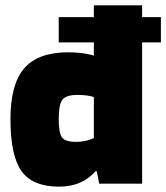

<svg xmlns="http://www.w3.org/2000/svg" viewBox="-20 -685 620 716"><path d="M580 -621V-527H510V0H350L341 -46H336Q310 -17 276.5 -3Q243 11 200 11Q102 11 60.5 -46.5Q19 -104 19 -241Q19 -371 70.5 -430.5Q122 -490 235 -490Q261 -490 285 -487Q309 -484 330 -478V-527H199V-621H330V-665H510V-621ZM269 -331Q226 -331 212.5 -313Q199 -295 199 -241Q199 -190 211 -173Q223 -156 263 -156Q282 -156 298.5 -159.5Q315 -163 330 -170V-323Q319 -327 303.5 -329Q288 -331 269 -331Z"/></svg>

Font: Blinker ExtraBold
Style: Regular
Weight: 800
Designer: Juergen Huber
Foundry: supertype
Version: Version 1.017;hotconv 1.0.117;makeotfexe 2.5.65602